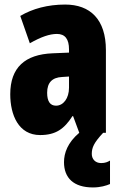

<svg xmlns="http://www.w3.org/2000/svg" viewBox="-20 -583 534 843"><path d="M383 93C383 65 392 44 433 0H445V-363C445 -498 376 -563 266 -563C190 -563 123 -545 69 -513L111 -393C160 -421 198 -434 230 -434C266 -434 283 -411 283 -366V-352L211 -349C90 -344 25 -287 25 -169C25 -79 61 10 156 10C225 10 262 -17 298 -73H301L328 0C277 43 261 89 261 129C261 198 303 240 388 240C421 240 447 232 463 225V122C453 128 442 133 424 133C398 133 383 115 383 93ZM253 -245 283 -247V-198C283 -151 258 -119 226 -119C200 -119 187 -138 187 -176C187 -220 209 -243 253 -245Z"/></svg>

Font: Noto Sans Arabic UI XCn Bk
Style: Regular
Weight: 900
Width: 2
Designer: Monotype Design Team, Nadine Chahine and Nizar Qandah
Foundry: Monotype Imaging Inc.
Version: Version 2.010